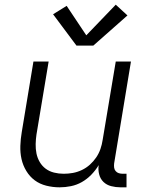

<svg xmlns="http://www.w3.org/2000/svg" viewBox="-20 -793 640 821"><path d="M235 8Q206 8 178 1Q150 -6 128.5 -22Q107 -38 92.5 -62Q78 -86 72 -113Q66 -140 67 -169.5Q68 -199 73 -228L123 -530H188L136 -218Q133 -198 132.5 -177Q132 -156 136 -136.5Q140 -117 150 -100Q160 -83 175.5 -71.5Q191 -60 211 -55Q231 -50 252 -50Q252 -50 252.5 -50Q253 -50 253 -50Q272 -50 291.5 -53.5Q311 -57 330 -66Q349 -75 364.5 -89Q380 -103 391.5 -120Q403 -137 409.5 -156Q416 -175 419 -195L475 -530H540L468 -94Q467 -85 468 -76.5Q469 -68 474.5 -61.5Q480 -55 488 -52.5Q496 -50 505 -50H521V8H495Q475 8 455.5 3Q436 -2 422.5 -15Q409 -28 404 -47.5Q399 -67 402 -87Q389 -65 370.5 -46Q352 -27 330 -14.5Q308 -2 283.5 3Q259 8 235 8ZM307 -598 207 -732 265 -768 349 -642 475 -773 525 -727 379 -598Z"/></svg>

Font: Iosevka Curly Light Extended
Style: Italic
Weight: 300
Width: 7
Italic angle: -9°
Monospace: yes
Designer: Belleve Invis
Foundry: Belleve Invis
Version: Version 11.1.0; ttfautohint (v1.8.3)